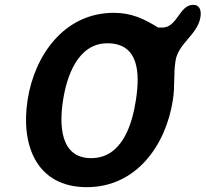

<svg xmlns="http://www.w3.org/2000/svg" viewBox="-20 -767 850 794"><path d="M94 -353C65 -165 132 7 339 7C543 7 666 -165 695 -354C704 -409 697 -461 706 -516C717 -588 798 -624 809 -697C813 -722 807 -747 779 -747C721 -747 714 -653 651 -653H634C576 -689 524 -714 451 -714C244 -714 122 -536 94 -353ZM241 -354C256 -450 301 -588 424 -588C556 -588 559 -462 542 -353C527 -255 486 -113 357 -113C227 -113 225 -253 241 -354Z"/></svg>

Font: Asimov Print
Style: Regular
Weight: 500
Designer: Google
Version: Version 2.000980: 2014